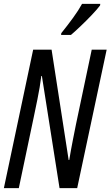

<svg xmlns="http://www.w3.org/2000/svg" viewBox="-20 -970 570 990"><path d="M346 -790Q365 -806 395 -834.5Q425 -863 453.5 -893Q482 -923 496 -942L497 -950H403Q385 -917 357 -878.5Q329 -840 296 -799L295 -790ZM77 0 154 -366Q160 -395 173 -458Q186 -521 193 -578H196L287 0H378L530 -714H453L372 -330Q366 -300 356 -249.5Q346 -199 337 -145H334L246 -714H151L0 0Z"/></svg>

Font: Noto Sans Display Condensed
Style: Italic
Weight: 400
Width: 3
Designer: Monotype Design team
Foundry: Monotype Imaging Inc.
Version: 1.000